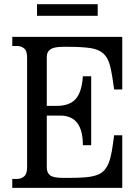

<svg xmlns="http://www.w3.org/2000/svg" viewBox="-20 -904 648 924"><path d="M568.4 -726.6V-473.6H529.3Q520.5 -542 510.7 -583Q501 -624 479 -645Q457 -666 416.5 -672.4Q376 -678.7 307.6 -678.7H284.2Q259.8 -678.7 244.6 -675.3Q229.5 -671.9 220.7 -665Q211.9 -658.2 208.5 -649.4Q205.1 -640.6 205.1 -628.9V-394.5H252.9Q315.4 -394.5 344.7 -428.2Q374 -461.9 378.9 -537.1H418.9V-205.1H378.9Q378.9 -347.7 270.5 -347.7H205.1V-98.6Q205.1 -73.2 220.7 -60.5Q236.3 -47.9 284.2 -47.9H307.6Q353.5 -47.9 386.2 -50.3Q418.9 -52.7 441.9 -60.1Q464.8 -67.4 479 -81.5Q493.2 -95.7 502.4 -118.2Q511.7 -140.6 517.6 -173.8Q523.4 -207 529.3 -252.9H568.4V0H39.1V-43H63.5Q81.1 -43 95.7 -54.7Q110.4 -66.4 110.4 -98.6V-627Q110.4 -660.2 95.7 -671.4Q81.1 -682.6 63.5 -682.6H39.1V-726.6ZM158.2 -883.8H450.2V-828.1H158.2Z"/></svg>

Font: Subtext
Style: Regular
Weight: 400
Designer: Christopher J. Fynn
Foundry: Christopher J. Fynn for DDC
Version: Version 1.000 preliminary